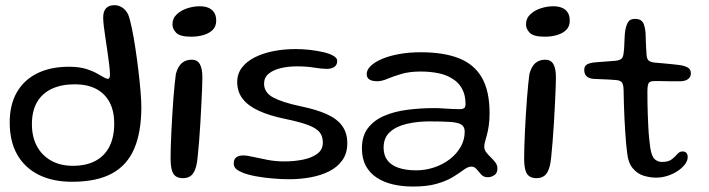

<svg xmlns="http://www.w3.org/2000/svg" viewBox="-20 -658 2666 722"><path d="M251 25.5Q178.5 25.5 126 -0.5Q73.5 -26.5 45 -76.2Q16.5 -126 16.5 -197.5Q16.5 -264.5 43.5 -311.2Q70.5 -358 120.5 -382.5Q170.5 -407 239 -407Q278.5 -407 304.8 -398.5Q331 -390 348 -380Q360.5 -372.5 370.8 -367Q381 -361.5 385.5 -361.5Q393.5 -361.5 393.5 -377Q393.5 -391.5 390.8 -413.5Q388 -435.5 384.5 -461Q381 -486.5 377 -511.8Q373 -537 370.5 -558.2Q368 -579.5 368 -592Q368 -638.5 410.5 -638.5Q426.5 -638.5 440 -629.5Q453.5 -620.5 462 -603.5Q469 -585 476 -551.2Q483 -517.5 489.2 -476Q495.5 -434.5 500.5 -392.5Q505.5 -350.5 508.5 -314.2Q511.5 -278 511.5 -255.5Q511.5 -161.5 484.8 -99Q458 -36.5 400.8 -5.5Q343.5 25.5 251 25.5ZM254 -34.5Q304.5 -34.5 339.2 -53.2Q374 -72 391.8 -107.5Q409.5 -143 409.5 -193Q409.5 -241.5 391.5 -274.5Q373.5 -307.5 340.5 -324.2Q307.5 -341 261 -341Q211.5 -341 175.2 -324.2Q139 -307.5 119.5 -274.2Q100 -241 100 -191Q100 -143 119 -108Q138 -73 172.5 -53.8Q207 -34.5 254 -34.5Z M668 12Q651 12 640.5 4.5Q630 -3 625.8 -20Q621.5 -37 621.5 -64Q621.5 -81.5 622.2 -107.5Q623 -133.5 624.5 -164.5Q626 -195.5 628 -227.8Q630 -260 632.2 -289.8Q634.5 -319.5 637 -343.2Q639.5 -367 641.5 -380.5Q649 -408 663.8 -420.8Q678.5 -433.5 701 -433.5Q722 -433.5 731.5 -416.8Q741 -400 741 -367Q741 -353 740 -326.2Q739 -299.5 737.2 -265.8Q735.5 -232 733.5 -196.2Q731.5 -160.5 728.8 -127.8Q726 -95 723.5 -70Q721 -45 718 -34Q711 -7.5 698.8 2.2Q686.5 12 668 12ZM699 -520Q657 -520 642.8 -534.5Q628.5 -549 628.5 -566.5Q628.5 -589 644.8 -604.2Q661 -619.5 684.8 -627Q708.5 -634.5 731.5 -634.5Q749 -634.5 763 -629Q777 -623.5 785 -611.5Q793 -599.5 793 -580Q793 -559 780.2 -546Q767.5 -533 746 -526.5Q724.5 -520 699 -520Z M1067 16Q1039 16 1006 13.2Q973 10.5 943 5Q913 -0.5 893 -8.5Q877.5 -14.5 868.2 -22.5Q859 -30.5 859 -43.5Q859 -58.5 868 -66Q877 -73.5 894.5 -73.5Q908.5 -73.5 932.2 -68Q956 -62.5 986.2 -56.8Q1016.5 -51 1050 -51Q1085.5 -51 1118.5 -57.5Q1151.5 -64 1172.8 -79.5Q1194 -95 1194 -122Q1194 -146.5 1181 -161.8Q1168 -177 1136.8 -188.5Q1105.5 -200 1049.5 -211.5Q992 -223.5 952.5 -241.8Q913 -260 892.5 -286.5Q872 -313 872 -349.5Q872 -380.5 889.8 -403.8Q907.5 -427 938.2 -442.5Q969 -458 1008.5 -465.8Q1048 -473.5 1092 -473.5Q1117.5 -473.5 1144.8 -470.5Q1172 -467.5 1195.5 -462Q1219 -456.5 1233.5 -448.2Q1248 -440 1248 -429Q1248 -418.5 1242.8 -411.8Q1237.5 -405 1228.8 -402Q1220 -399 1209 -399Q1189 -399 1161 -403.8Q1133 -408.5 1097 -408.5Q1064 -408.5 1035.8 -401.8Q1007.5 -395 990.2 -380.8Q973 -366.5 973 -343.5Q973 -309.5 1008.2 -291Q1043.5 -272.5 1110 -258.5Q1171 -246 1209.8 -228.2Q1248.5 -210.5 1267.2 -184Q1286 -157.5 1286 -119.5Q1286 -82 1267.8 -56Q1249.5 -30 1218.5 -14.2Q1187.5 1.5 1148.2 8.8Q1109 16 1067 16Z M1533 43.5Q1493 43.5 1458.2 35.5Q1423.5 27.5 1397 10.2Q1370.5 -7 1355.8 -34.2Q1341 -61.5 1341 -100.5Q1341 -147 1363.8 -176.5Q1386.5 -206 1425 -222.5Q1463.5 -239 1512.2 -245.2Q1561 -251.5 1612.5 -251.5Q1629.5 -251.5 1647.2 -250.2Q1665 -249 1680.8 -248.2Q1696.5 -247.5 1707.5 -247.5Q1721 -247.5 1725.8 -251.8Q1730.5 -256 1730.5 -267Q1730.5 -289.5 1724.8 -307Q1719 -324.5 1708.5 -338Q1698 -351.5 1683.5 -360.5Q1661 -376 1629.5 -382.5Q1598 -389 1562 -389Q1520 -389 1489.5 -380Q1459 -371 1437.2 -361.8Q1415.5 -352.5 1399 -352.5Q1379.5 -352.5 1369.2 -359Q1359 -365.5 1359 -379.5Q1359 -395.5 1374.2 -410.2Q1389.5 -425 1416.8 -436.5Q1444 -448 1481.2 -454.8Q1518.5 -461.5 1562 -461.5Q1648.5 -461.5 1706 -438.8Q1763.5 -416 1792.2 -365.8Q1821 -315.5 1821 -232.5Q1821 -205.5 1818 -185.5Q1815 -165.5 1811 -150.8Q1807 -136 1804 -125.5Q1801 -115 1801 -106.5Q1801 -95 1808.5 -85.2Q1816 -75.5 1825.8 -66.2Q1835.5 -57 1843 -47Q1850.5 -37 1850.5 -25Q1850.5 -6.5 1838.5 1Q1826.5 8.5 1813.5 8.5Q1799 8.5 1789.8 -1.5Q1780.5 -11.5 1772.5 -21.5Q1764.5 -31.5 1752.5 -31.5Q1745.5 -31.5 1737.8 -28Q1730 -24.5 1718 -15.5Q1703.5 -4.5 1680.5 9.2Q1657.5 23 1621.8 33.2Q1586 43.5 1533 43.5ZM1545 -17.5Q1580 -17.5 1612.8 -28.5Q1645.5 -39.5 1671.2 -59.2Q1697 -79 1712.2 -105.5Q1727.5 -132 1727.5 -163Q1727.5 -181.5 1714.8 -189.5Q1702 -197.5 1673.2 -199.5Q1644.5 -201.5 1595.5 -201.5Q1549 -201.5 1509.5 -192.2Q1470 -183 1446.2 -161.5Q1422.5 -140 1422.5 -103Q1422.5 -74 1436.8 -55.2Q1451 -36.5 1478.5 -27Q1506 -17.5 1545 -17.5Z M1997.5 12Q1980.5 12 1970 4.5Q1959.5 -3 1955.2 -20Q1951 -37 1951 -64Q1951 -81.5 1951.8 -107.5Q1952.5 -133.5 1954 -164.5Q1955.5 -195.5 1957.5 -227.8Q1959.5 -260 1961.8 -289.8Q1964 -319.5 1966.5 -343.2Q1969 -367 1971 -380.5Q1978.5 -408 1993.2 -420.8Q2008 -433.5 2030.5 -433.5Q2051.5 -433.5 2061 -416.8Q2070.5 -400 2070.5 -367Q2070.5 -353 2069.5 -326.2Q2068.5 -299.5 2066.8 -265.8Q2065 -232 2063 -196.2Q2061 -160.5 2058.2 -127.8Q2055.5 -95 2053 -70Q2050.5 -45 2047.5 -34Q2040.5 -7.5 2028.2 2.2Q2016 12 1997.5 12ZM2028.5 -520Q1986.5 -520 1972.2 -534.5Q1958 -549 1958 -566.5Q1958 -589 1974.2 -604.2Q1990.5 -619.5 2014.2 -627Q2038 -634.5 2061 -634.5Q2078.5 -634.5 2092.5 -629Q2106.5 -623.5 2114.5 -611.5Q2122.5 -599.5 2122.5 -580Q2122.5 -559 2109.8 -546Q2097 -533 2075.5 -526.5Q2054 -520 2028.5 -520Z M2447 10Q2425 10 2401.2 3Q2377.5 -4 2359.8 -24.8Q2342 -45.5 2338 -85.5Q2336 -101 2334.2 -121Q2332.5 -141 2331 -164.5Q2329.5 -188 2328.2 -213.2Q2327 -238.5 2326.2 -265.2Q2325.5 -292 2325 -319Q2324.5 -341.5 2318 -348.8Q2311.5 -356 2296.5 -357Q2287 -358 2271.2 -358.8Q2255.5 -359.5 2239.2 -360.2Q2223 -361 2210.5 -361.5Q2193.5 -363.5 2185.2 -371.8Q2177 -380 2177 -395Q2177 -405 2181.8 -410.8Q2186.5 -416.5 2195.8 -419.5Q2205 -422.5 2217 -423.5Q2245 -425.5 2262.5 -427Q2280 -428.5 2295 -429.5Q2311.5 -431.5 2317.8 -438Q2324 -444.5 2325.5 -462Q2327 -472.5 2327.5 -487.2Q2328 -502 2328.8 -516.8Q2329.5 -531.5 2331 -542Q2335 -564.5 2342.5 -575.8Q2350 -587 2367.5 -587Q2382 -587 2390 -581.5Q2398 -576 2401.8 -564.8Q2405.5 -553.5 2407.5 -536Q2408 -519.5 2408.5 -506.5Q2409 -493.5 2409.5 -483.5Q2410 -473.5 2410.5 -465.2Q2411 -457 2411.5 -449.5Q2413 -435 2420.2 -429.5Q2427.5 -424 2443 -422.5Q2456.5 -421.5 2474.2 -419.8Q2492 -418 2508.5 -416.5Q2525 -415 2534.5 -413.5Q2553.5 -411 2565.8 -404.2Q2578 -397.5 2578 -382.5Q2578 -369 2568.2 -361.2Q2558.5 -353.5 2541 -352.5Q2507.5 -352 2479.8 -352.8Q2452 -353.5 2437.5 -353Q2425.5 -352.5 2420.2 -346.8Q2415 -341 2414.5 -316Q2414.5 -294 2414.8 -271Q2415 -248 2416 -225Q2417 -202 2418 -180.2Q2419 -158.5 2421 -139Q2423 -119.5 2425 -104Q2430 -70.5 2441.5 -59.8Q2453 -49 2469.5 -49Q2493.5 -49 2506.2 -59Q2519 -69 2527.2 -78.8Q2535.5 -88.5 2546 -88.5Q2556.5 -88.5 2561.2 -83Q2566 -77.5 2566 -67Q2566 -53.5 2555.5 -39.8Q2545 -26 2528 -14.8Q2511 -3.5 2490 3.2Q2469 10 2447 10Z"/></svg>

Font: Gluten Light
Style: Regular
Weight: 300
Designer: Tyler Finck
Foundry: Etcetera Type Company
Version: Version 1.300